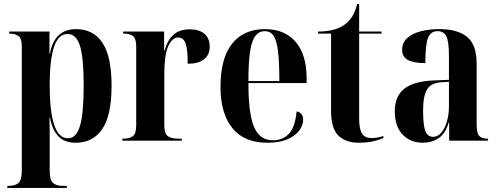

<svg xmlns="http://www.w3.org/2000/svg" viewBox="-20 -691 2445 943"><path d="M16 232V222H23Q54 222 70.5 208Q87 194 87 147V-463Q87 -505 69 -515.5Q51 -526 29 -526H25V-536H223V-427H225Q247 -548 354 -548Q438 -548 483 -481Q528 -414 528 -270Q528 -125 482.5 -57.5Q437 10 352 10Q297 10 267 -21Q237 -52 225 -114H223Q224 -80 224 -45Q224 -10 224 25V147Q224 194 241 208Q258 222 288 222H308V232ZM314 -12Q355 -12 373 -73Q391 -134 391 -273Q391 -409 372.5 -466.5Q354 -524 312 -524Q266 -524 245 -459.5Q224 -395 224 -273Q224 -145 246 -78.5Q268 -12 314 -12Z M581 0V-10H585Q617 -10 633 -22.5Q649 -35 649 -77V-462Q649 -501 633.5 -513.5Q618 -526 587 -526H585V-536H786V-442H788Q802 -493 831.5 -520Q861 -547 912 -547Q959 -547 984.5 -524.5Q1010 -502 1010 -462Q1010 -422 982.5 -400Q955 -378 902 -378Q902 -451 891 -479Q880 -507 855 -507Q826 -507 806.5 -464.5Q787 -422 787 -326V-77Q787 -35 804 -22.5Q821 -10 857 -10H873V0Z M1293 10Q1179 10 1121 -62Q1063 -134 1063 -264Q1063 -405 1120 -476.5Q1177 -548 1281 -548Q1378 -548 1432 -485.5Q1486 -423 1486 -305V-283H1200Q1200 -181 1212.5 -119Q1225 -57 1252 -29.5Q1279 -2 1321 -2Q1368 -2 1398.5 -33.5Q1429 -65 1437 -144Q1469 -136 1469 -103Q1469 -77 1450.5 -51Q1432 -25 1393 -7.5Q1354 10 1293 10ZM1352 -293Q1352 -386 1345.5 -439.5Q1339 -493 1323.5 -515.5Q1308 -538 1280 -538Q1253 -538 1235 -515.5Q1217 -493 1208.5 -439.5Q1200 -386 1200 -293Z M1742 10Q1678 10 1642 -25Q1606 -60 1606 -147V-526H1542V-536Q1622 -536 1668 -567Q1718 -600 1734 -671H1744V-536H1854V-526H1744V-107Q1744 -56 1758.5 -34.5Q1773 -13 1805 -13Q1817 -13 1831 -15Q1845 -17 1863 -23V-13Q1848 -6 1817 2Q1786 10 1742 10Z M2056 10Q1996 10 1957.5 -30Q1919 -70 1919 -145Q1919 -220 1967.5 -256.5Q2016 -293 2113 -296L2185 -299V-417Q2185 -486 2172.5 -512Q2160 -538 2129 -538Q2095 -538 2082 -504.5Q2069 -471 2069 -381Q2012 -381 1983.5 -396.5Q1955 -412 1955 -446Q1955 -481 1979.5 -503.5Q2004 -526 2045 -537Q2086 -548 2137 -548Q2228 -548 2274.5 -509.5Q2321 -471 2321 -378V-82Q2321 -39 2332.5 -24.5Q2344 -10 2374 -10H2377V0H2186V-90H2184Q2168 -35 2134.5 -12.5Q2101 10 2056 10ZM2107 -19Q2130 -19 2147.5 -39.5Q2165 -60 2175 -94.5Q2185 -129 2185 -169V-289L2148 -287Q2097 -284 2077.5 -252Q2058 -220 2058 -149Q2058 -74 2069.5 -46.5Q2081 -19 2107 -19Z"/></svg>

Font: Noto Serif Display Condensed
Style: Bold
Weight: 700
Width: 3
Designer: Monotype Design Team
Foundry: Monotype Imaging Inc.
Version: Version 2.009